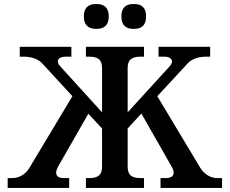

<svg xmlns="http://www.w3.org/2000/svg" viewBox="-20 -932 1139 952"><path d="M613 -107V-295L681 -369L831 -106C850 -74 843 -49 803 -49H776V0H1081V-49H1058C1026 -49 994 -66 973 -100L760 -455L910 -617C931 -641 967 -651 1001 -651H1022V-700H766V-651H796C829 -651 845 -630 822 -604L613 -375V-593C613 -633 629 -651 677 -651H694V-700H406V-651H422C470 -651 486 -633 486 -593V-375L278 -604C254 -630 271 -651 304 -651H334V-700H78V-651H99C133 -651 168 -641 190 -617L339 -455L126 -100C106 -66 73 -49 41 -49H18V0H323V-49H296C256 -49 250 -74 268 -106L418 -368L486 -295V-107C486 -67 470 -49 422 -49H406V0H694V-49H677C629 -49 613 -67 613 -107ZM396 -847C396 -810 417 -789 454 -789H461C498 -789 519 -810 519 -847V-854C519 -891 498 -912 461 -912H454C417 -912 396 -891 396 -854ZM582 -847C582 -810 603 -789 639 -789H647C684 -789 704 -810 704 -847V-854C704 -891 684 -912 647 -912H639C603 -912 582 -891 582 -854Z"/></svg>

Font: LT Superior Serif Semibold
Style: Regular
Weight: 600
Designer: Daniel Lyons
Foundry: LyonsType
Version: Version 2.120;FEAKit 1.0